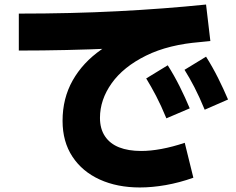

<svg xmlns="http://www.w3.org/2000/svg" viewBox="-20 -774 1040 847"><path d="M889 -754 908 -593Q697 -570 485 -560.5Q273 -551 63 -551V-714Q295 -714 499.5 -724.5Q704 -735 889 -754ZM795 -144 833 10Q771 32 711 42.5Q651 53 597 53Q497 53 420 18Q343 -17 299.5 -83Q256 -149 256 -241Q256 -340 300.5 -419Q345 -498 426.5 -555Q508 -612 617.5 -647Q727 -682 856 -692L869 -589Q724 -578 624 -528.5Q524 -479 472.5 -406.5Q421 -334 421 -254Q421 -206 443 -173Q465 -140 505.5 -124Q546 -108 603 -108Q644 -108 692.5 -117Q741 -126 795 -144ZM883 -290Q859 -348 837.5 -389.5Q816 -431 794 -466L889 -524Q918 -478 942 -430Q966 -382 986 -335ZM714 -252Q690 -310 668.5 -351Q647 -392 625 -428L720 -486Q749 -440 773 -392Q797 -344 817 -296Z"/></svg>

Font: Murecho Thin ExtraBold
Style: Regular
Weight: 800
Version: Version 1.010